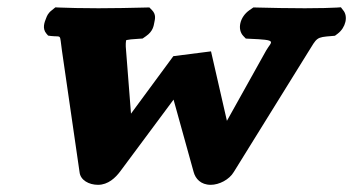

<svg xmlns="http://www.w3.org/2000/svg" viewBox="-20 -503 984 535"><path d="M463 -346.5 345 -186.3 331.2 -363.3C329.7 -377.8 330.5 -387 331.8 -391.3C336.4 -392.5 349.5 -394.1 367.5 -395L377.3 -395.6L386.9 -402.3C406.6 -416 408.1 -430.8 410.1 -440.9C411.8 -449.8 415.6 -462.4 403.6 -474.7L396.2 -482.3L385.3 -482C342.5 -481 299.3 -480 254.4 -480C207 -480 171.1 -481 145.2 -482L134.3 -482.5L124.7 -474.7C113.8 -466.5 111 -458.7 108.7 -452.8C104.2 -441.6 96.7 -423.7 109.5 -409.1L114.1 -403.8L122.1 -402.7C153.3 -399.1 145.4 -411.3 152.6 -362L201.7 -23.2C204.1 -1 227.7 12 253.2 12C281.3 12 301.9 -7.9 314.8 -25.2L463.6 -225.4L519.7 -23.3C524.6 -5.5 539.1 12 567.2 12C590.6 12 619 -2.4 631.6 -24L838.4 -357.5C863.9 -398.4 860.3 -399.2 904.4 -402.6L913.3 -403.4L920.9 -409.1C943.4 -426 950.8 -457.8 936 -474.7L929.9 -482.7L918.4 -481.9C898.2 -481 875.6 -480 829.6 -480C781.1 -480 737.9 -481 696.8 -482L686.1 -482.3L675.1 -474.7C648.2 -456 640.1 -421 658.4 -402.3L665 -395.5L674.6 -395C756.1 -391.6 736.7 -388.6 721.7 -362.4L612.3 -166.3L568 -359.9Z"/></svg>

Font: Linux Libertine Mono O 
Style: Mono Bold Oblique
Weight: 400
Italic angle: -13°
Designer: Philipp H. Poll
Foundry: Philipp H. Poll
Version: Version 5.1.7